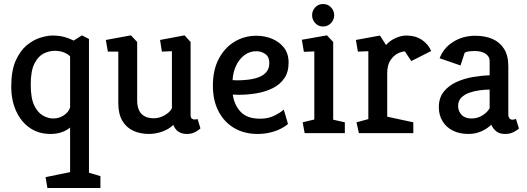

<svg xmlns="http://www.w3.org/2000/svg" viewBox="-20 -663 2626 956"><path d="M216 273 207 219 329 194V-28Q313 -14 288 -5Q263 4 231 4Q173 4 129.5 -25.5Q86 -55 61 -108.5Q36 -162 36 -233Q36 -311 58 -360.5Q80 -410 112.5 -437Q145 -464 180 -475Q215 -486 241 -486Q274 -486 300 -479Q326 -472 347 -461L388 -487L423 -469V197L480 214V273ZM245 -73Q274 -73 298 -89Q322 -105 329 -128V-382Q321 -392 300.5 -401Q280 -410 252 -410Q225 -410 197.5 -396.5Q170 -383 151.5 -346.5Q133 -310 133 -242Q133 -174 150.5 -138Q168 -102 194 -87.5Q220 -73 245 -73Z M721 4Q679 4 644.5 -11.5Q610 -27 589.5 -61Q569 -95 569 -151V-406H517L507 -464L632 -487L663 -454V-164Q663 -136 670.5 -118Q678 -100 690.5 -90.5Q703 -81 717.5 -77.5Q732 -74 746 -74Q773 -74 799.5 -89Q826 -104 836 -124V-408L786 -406L777 -464L899 -487L929 -454V-90Q929 -77 935 -72.5Q941 -68 948 -68Q954 -68 958.5 -69Q963 -70 964 -70L978 -24Q972 -17 954 -6.5Q936 4 910 4Q886 4 869 -7Q852 -18 843 -41Q820 -19 787 -7.5Q754 4 721 4Z M1262 4Q1197 4 1147 -25Q1097 -54 1068.5 -108Q1040 -162 1040 -236Q1040 -315 1069.5 -370.5Q1099 -426 1148 -455.5Q1197 -485 1257 -485Q1298 -485 1334.5 -470Q1371 -455 1394 -425.5Q1417 -396 1417 -351Q1417 -304 1395.5 -273Q1374 -242 1338 -224Q1302 -206 1258 -198.5Q1214 -191 1169 -191L1139 -192Q1146 -141 1178 -106.5Q1210 -72 1275 -72Q1314 -72 1343.5 -86Q1373 -100 1393 -117L1414 -46Q1400 -33 1377 -21.5Q1354 -10 1324.5 -3Q1295 4 1262 4ZM1138 -264 1163 -263Q1186 -263 1213.5 -266Q1241 -269 1265.5 -277.5Q1290 -286 1305.5 -303.5Q1321 -321 1321 -349Q1321 -380 1301 -394Q1281 -408 1257 -408Q1223 -408 1197 -388.5Q1171 -369 1155.5 -336Q1140 -303 1138 -264Z M1497 0 1487 -54 1545 -68V-407L1493 -405L1483 -465L1608 -487L1639 -454V-67L1697 -54V0ZM1589 -531Q1565 -531 1549.5 -548Q1534 -565 1534 -587Q1534 -610 1549.5 -626.5Q1565 -643 1589 -643Q1612 -643 1628 -626.5Q1644 -610 1644 -587Q1644 -565 1628 -548Q1612 -531 1589 -531Z M1767 0 1755 -54 1814 -70V-408L1762 -406L1752 -464L1872 -486L1902 -439Q1923 -462 1950.5 -474Q1978 -486 2004 -486Q2048 -486 2080 -465Q2112 -444 2127 -409L2028 -359L1996 -407Q1981 -407 1960 -396.5Q1939 -386 1923.5 -362Q1908 -338 1908 -298V-82L2038 -54V0Z M2312 4Q2268 4 2235 -12.5Q2202 -29 2183.5 -59.5Q2165 -90 2165 -129Q2165 -176 2189.5 -206.5Q2214 -237 2252.5 -254.5Q2291 -272 2335 -279.5Q2379 -287 2418 -288V-360Q2418 -381 2398.5 -395Q2379 -409 2342 -409Q2331 -409 2317 -407.5Q2303 -406 2294 -401L2273 -337L2169 -373Q2188 -424 2236.5 -454.5Q2285 -485 2346 -485Q2395 -485 2432 -469Q2469 -453 2490 -419.5Q2511 -386 2511 -333V-93Q2511 -81 2516.5 -74Q2522 -67 2532 -67Q2537 -67 2542 -68.5Q2547 -70 2549 -71L2564 -23Q2556 -15 2537.5 -5.5Q2519 4 2496 4Q2467 4 2451 -9Q2435 -22 2426 -42Q2406 -22 2376.5 -9Q2347 4 2312 4ZM2328 -73Q2357 -73 2381.5 -88Q2406 -103 2418 -124V-217Q2396 -217 2369 -213.5Q2342 -210 2317.5 -201.5Q2293 -193 2277 -177Q2261 -161 2261 -135Q2261 -110 2278 -91.5Q2295 -73 2328 -73Z"/></svg>

Font: Kreon
Style: Regular
Weight: 400
Designer: Julia Petretta
Foundry: Julia Petretta and Eli Heuer
Version: Version 2.002